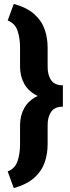

<svg xmlns="http://www.w3.org/2000/svg" viewBox="-20 -800 365 996"><path d="M51.3 175.8 20 89.4Q58.1 74.2 71 36.1Q84 -2 84 -51.8V-150.9Q84 -199.7 106 -239.5Q127.9 -279.3 175.3 -302.2Q127.9 -325.2 106 -365Q84 -404.8 84 -453.6V-552.7Q84 -602.5 71 -640.6Q58.1 -678.7 20 -693.8L51.3 -779.8Q118.7 -761.2 157 -727.3Q195.3 -693.4 211.2 -648.7Q227.1 -604 227.1 -552.7V-453.6Q227.1 -409.7 245.6 -383.5Q264.2 -357.4 306.2 -357.4V-246.6Q264.2 -246.6 245.6 -220.5Q227.1 -194.3 227.1 -150.9V-51.8Q227.1 -0.5 211.2 44.2Q195.3 88.9 157 122.8Q118.7 156.7 51.3 175.8Z"/></svg>

Font: Vazirmatn FD Black
Style: Regular
Weight: 900
Designer: Saber Rastikerdar
Foundry: Saber Rastikerdar
Version: Version 33.003